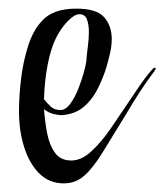

<svg xmlns="http://www.w3.org/2000/svg" viewBox="-20 -411 381 445"><path d="M128 14Q94 14 71 -9Q48 -32 36 -70Q24 -108 24 -153Q24 -189 29 -229.5Q34 -270 45.5 -305.5Q57 -341 76 -361Q101 -391 157 -391Q204 -391 221.5 -371Q239 -351 239 -320Q239 -305 235 -287.5Q231 -270 226 -253Q218 -228 205.5 -203.5Q193 -179 173 -162.5Q153 -146 122 -144Q118 -144 105.5 -146.5Q93 -149 82 -158Q84 -131 89 -103.5Q94 -76 107 -57.5Q120 -39 145 -39Q169 -39 192 -60.5Q215 -82 234 -109.5Q253 -137 265 -155Q282 -180 299 -205.5Q316 -231 331 -248Q336 -254 338 -254Q344 -254 337 -245Q306 -204 272 -146Q239 -92 217 -56.5Q195 -21 175 -3.5Q155 14 128 14ZM120 -156Q132 -156 142.5 -170Q153 -184 161 -204Q169 -224 174 -242Q179 -260 180 -269Q181 -283 183.5 -302Q186 -321 186 -337Q186 -354 181.5 -366Q177 -378 164 -378Q153 -378 138.5 -363.5Q124 -349 113 -329Q98 -301 90.5 -261.5Q83 -222 82 -181Q89 -172 97.5 -164Q106 -156 120 -156Z"/></svg>

Font: Festive
Style: Regular
Weight: 400
Designer: Robert E. Leuschke
Foundry: Robert E. Leuschke
Version: Version 1.101; ttfautohint (v1.8.3)